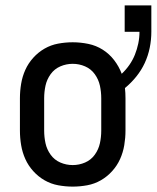

<svg xmlns="http://www.w3.org/2000/svg" viewBox="-20 -685 582 713"><path d="M250 8Q223 8 196 3Q169 -2 145.5 -15.5Q122 -29 103.5 -49.5Q85 -70 74 -94.5Q63 -119 58.5 -146Q54 -173 54 -200V-320Q54 -347 58.5 -374Q63 -401 74 -425.5Q85 -450 103.5 -470.5Q122 -491 145.5 -504.5Q169 -518 196 -523Q223 -528 250 -528Q279 -528 308 -522Q337 -516 361.5 -500.5Q386 -485 404 -461.5Q422 -438 432 -411Q448 -426 460.5 -444Q473 -462 481 -482Q489 -502 493.5 -523.5Q498 -545 498 -567H443V-665H542V-567Q542 -537 536 -507.5Q530 -478 517.5 -451Q505 -424 486 -400.5Q467 -377 444 -358Q445 -349 445.5 -339.5Q446 -330 446 -320V-200Q446 -173 441.5 -146Q437 -119 426 -94.5Q415 -70 396.5 -49.5Q378 -29 354.5 -15.5Q331 -2 304 3Q277 8 250 8ZM250 -72Q274 -72 296 -81.5Q318 -91 332 -110.5Q346 -130 351 -153Q356 -176 356 -200V-320Q356 -344 351 -367Q346 -390 332 -409.5Q318 -429 296 -438.5Q274 -448 250 -448Q226 -448 204 -438.5Q182 -429 168 -409.5Q154 -390 149 -367Q144 -344 144 -320V-200Q144 -176 149 -153Q154 -130 168 -110.5Q182 -91 204 -81.5Q226 -72 250 -72Z"/></svg>

Font: Iosevka SS04 Medium
Style: Regular
Weight: 500
Monospace: yes
Designer: Belleve Invis
Foundry: Belleve Invis
Version: Version 19.0.0; ttfautohint (v1.8.4)